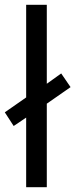

<svg xmlns="http://www.w3.org/2000/svg" viewBox="-33 -780 314 800"><path d="M76 0V-290L24 -255L-13 -312L76 -374V-760H162V-431L222 -474L261 -417L162 -348V0Z"/></svg>

Font: Noto Sans Sinhala UI SemiCondensed
Style: Regular
Weight: 400
Width: 4
Designer: Jelle Bosma - Monotype Design Team
Foundry: Monotype Imaging Inc.
Version: Version 2.006; ttfautohint (v1.8.4.7-5d5b)